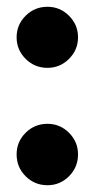

<svg xmlns="http://www.w3.org/2000/svg" viewBox="-20 -529 280 566"><path d="M120 -509Q157 -509 183.5 -482.5Q210 -456 210 -419Q210 -382 183.5 -355.5Q157 -329 120 -329Q82 -329 55.5 -355.5Q29 -382 29 -419Q29 -456 55.5 -482.5Q82 -509 120 -509ZM120 -164Q157 -164 183.5 -137.5Q210 -111 210 -74Q210 -36 183.5 -9.5Q157 17 120 17Q82 17 55.5 -9.5Q29 -36 29 -74Q29 -111 55.5 -137.5Q82 -164 120 -164Z"/></svg>

Font: FiraGO
Style: Bold
Weight: 700
Designer: bBox Type
Foundry: bBox Type GmbH
Version: Version 1.001;PS 001.001;hotconv 1.0.88;makeotf.lib2.5.64775